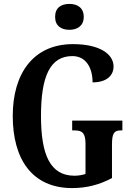

<svg xmlns="http://www.w3.org/2000/svg" viewBox="-20 -949 673 979"><path d="M334 -797C374 -797 407 -817 407 -863C407 -910 374 -929 334 -929C292 -929 261 -910 261 -863C261 -817 292 -797 334 -797ZM348 10C422 10 487 -7 551 -41V-211C551 -270 562 -284 596 -284H604V-334H348V-284H361C400 -284 416 -270 416 -215V-62C398 -56 378 -53 360 -53C235 -53 189 -161 189 -358C189 -559 235 -663 349 -663C418 -663 452 -604 452 -529C524 -529 559 -564 559 -610C559 -674 487 -724 352 -724C150 -724 45 -574 45 -358C45 -137 144 10 348 10Z"/></svg>

Font: Noto Serif Devanagari ExtraCondensed
Style: Bold
Weight: 700
Width: 2
Designer: Universal Thirst, Indian Type Foundry and the Monotype Design Team
Foundry: Monotype Imaging Inc.
Version: Version 2.004